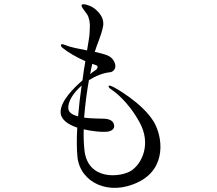

<svg xmlns="http://www.w3.org/2000/svg" viewBox="-20 -858 1040 922"><path d="M718 -274C664 -363 536 -435 521 -442C515 -444 504 -450 502 -445C500 -439 507 -434 511 -431C526 -421 593 -375 650 -271C708 -166 661 -72 611 -39C564 -7 398 14 385 -142C382 -173 381 -205 382 -237C424 -227 466 -224 485 -225C514 -225 531 -238 528 -256C526 -275 510 -287 479 -288C464 -289 422 -288 384 -293C389 -360 398 -422 407 -473C439 -493 475 -508 508 -511C521 -512 534 -524 534 -540C534 -556 523 -581 496 -592C478 -599 457 -604 435 -609C447 -649 466 -685 475 -732C484 -783 436 -817 420 -826C416 -828 376 -846 372 -833C368 -823 398 -795 404 -778C414 -748 412 -738 410 -697C410 -687 405 -658 398 -616C359 -624 320 -630 293 -642C287 -644 276 -649 273 -643C271 -636 276 -632 282 -627C303 -609 347 -583 390 -564C385 -536 380 -505 376 -472C331 -433 272 -373 271 -321C271 -283 307 -260 351 -245C348 -193 348 -145 352 -104C365 18 503 86 645 16C782 -51 761 -203 718 -274ZM423 -551H424C441 -545 451 -544 448 -534C446 -523 435 -519 424 -511C423 -510 419 -507 413 -502C416 -521 420 -537 423 -551ZM308 -336C305 -371 333 -413 372 -447C365 -399 359 -348 355 -299C329 -306 310 -317 308 -336Z"/></svg>

Font: Shippori Mincho
Style: Regular
Weight: 400
Designer: Bonji Tadano  Ryoko NISHIZUKA  (kana & ideographs); Frank Grießhammer (Latin, Greek & Cyrillic); Wenlong ZHANG  (bopomof
Foundry: Adobe Systems Incorporated
Version: Version 1.003;PS 1.001;hotconv 16.6.54;makeotf.lib2.5.65590